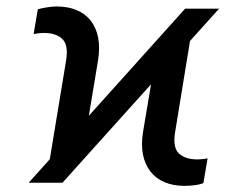

<svg xmlns="http://www.w3.org/2000/svg" viewBox="-20 -573 756 602"><path d="M69.8 0 560.5 -545.9H667L175.8 0ZM127.4 -21 187 -381.8Q195.3 -431.2 175.8 -450.4Q156.2 -469.7 117.2 -469.7Q110.4 -469.7 101.6 -468.8Q92.8 -467.8 85.4 -466.3L98.6 -543.9Q110.4 -547.4 127.4 -550Q144.5 -552.7 157.2 -552.7Q192.9 -552.7 220 -541.5Q247.1 -530.3 264.4 -508.3Q281.7 -486.3 287.8 -454.6Q293.9 -422.9 287.1 -381.8L242.2 -111.3ZM558.6 9.8Q523.4 9.8 496.1 -1.7Q468.8 -13.2 451.7 -35.2Q434.6 -57.1 428.2 -88.6Q421.9 -120.1 428.7 -160.6L474.6 -433.6L588.9 -524.9L529.3 -160.2Q521 -110.8 540.8 -92Q560.5 -73.2 599.1 -73.2Q606 -73.2 614.5 -74Q623 -74.7 630.9 -76.7L617.7 1Q606.4 5.9 589.1 7.8Q571.8 9.8 558.6 9.8Z"/></svg>

Font: Inter 18pt
Style: Italic
Weight: 400
Italic angle: -9.3988°
Designer: Rasmus Andersson
Foundry: rsms
Version: Version 4.001;git-66647c0bb